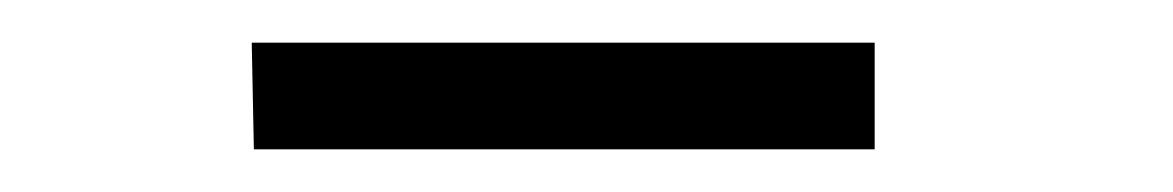

<svg xmlns="http://www.w3.org/2000/svg" viewBox="-20 -744 550 90"><path d="M99 -674H390V-724H98Z"/></svg>

Font: Basteleur Moonlight
Style: Regular
Weight: 300
Designer: Keussel
Foundry: Keussel Studio
Version: Version 1.300;Glyphs 3.2 (3192)